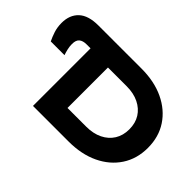

<svg xmlns="http://www.w3.org/2000/svg" viewBox="-126 -1073 1396 1396"><g transform="rotate(45 572.0 -375.0)"><path d="M222 -750H665Q797 -750 896 -703Q995 -656 1050.5 -572Q1106 -488 1106 -375Q1106 -263 1050.5 -178.5Q995 -94 896 -47Q797 0 665 0H299V-663L353 -592H258Q221 -592 201 -575.5Q181 -559 181 -519Q181 -493 187 -468Q193 -443 200 -423H59Q44 -453 31.5 -491Q19 -529 19 -574Q19 -656 69 -703Q119 -750 222 -750ZM487 -77 395 -167H679Q751 -167 804 -193Q857 -219 886 -265.5Q915 -312 915 -375Q915 -439 886 -485Q857 -531 804 -557Q751 -583 679 -583H410L487 -662Z"/></g></svg>

Font: Unbounded SemiBold
Style: Regular
Weight: 600
Designer: Luke Prowse, Jean-Baptiste Morizot, Fátima Lázaro, Florian Runge
Foundry: NaN
Version: Version 1.700